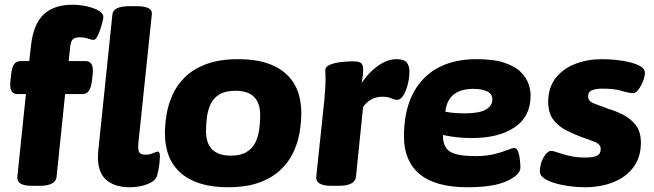

<svg xmlns="http://www.w3.org/2000/svg" viewBox="-20 -780 2753 808"><path d="M117 2Q80 2 65.5 -8Q51 -18 53 -36L89 -384H53Q17 -384 24 -440L27 -468Q30 -497 39.5 -510Q49 -523 68 -523H103L111 -592Q121 -679 164 -719.5Q207 -760 285 -760Q317 -760 347 -753Q377 -746 396 -734.5Q415 -723 415 -709Q415 -702 411 -686.5Q407 -671 401 -653.5Q395 -636 388 -624Q381 -612 374 -612Q366 -612 350.5 -617.5Q335 -623 314 -623Q295 -623 286 -614Q277 -605 275 -579L269 -523H340Q376 -523 370 -468L367 -439Q363 -410 353.5 -397Q344 -384 326 -384H254L218 -35Q214 2 145 2ZM526 8Q456 8 420.5 -29.5Q385 -67 394 -150L453 -719Q456 -754 526 -754H554Q623 -754 619 -720L562 -175Q560 -151 565.5 -140Q571 -129 593 -129Q610 -129 624.5 -135.5Q639 -142 644 -142Q653 -142 653 -123Q653 -113 650.5 -89Q648 -65 641 -41Q635 -19 601.5 -5.5Q568 8 526 8Z M939 8Q811 8 742.5 -50.5Q674 -109 674 -220Q674 -254 680.5 -295.5Q687 -337 705 -378.5Q723 -420 757.5 -454.5Q792 -489 847.5 -510Q903 -531 984 -531Q1112 -531 1180 -472.5Q1248 -414 1248 -304Q1248 -267 1241 -224Q1234 -181 1215 -140Q1196 -99 1161 -65.5Q1126 -32 1071.5 -12Q1017 8 939 8ZM952 -125Q993 -125 1018 -140.5Q1043 -156 1055 -181Q1067 -206 1071 -236Q1075 -266 1075 -295Q1075 -398 971 -398Q929 -398 904 -383Q879 -368 867 -343Q855 -318 851 -288Q847 -258 847 -228Q847 -125 952 -125Z M1376 2Q1307 2 1311 -37L1345 -360Q1347 -383 1348.5 -406Q1350 -429 1350 -446Q1350 -458 1349.5 -466.5Q1349 -475 1349 -484Q1349 -500 1369.5 -508Q1390 -516 1417 -519Q1444 -522 1464 -522Q1484 -522 1495 -517.5Q1506 -513 1508 -494Q1510 -475 1502 -431Q1531 -475 1570.5 -503Q1610 -531 1649 -531Q1681 -531 1692 -516.5Q1703 -502 1703 -481Q1703 -453 1696 -425Q1689 -397 1677.5 -378.5Q1666 -360 1652 -360Q1640 -360 1626 -366.5Q1612 -373 1588 -373Q1562 -373 1541 -360.5Q1520 -348 1508 -330L1478 -36Q1474 2 1404 2Z M1947 8Q1813 8 1746.5 -47Q1680 -102 1680 -205Q1680 -361 1760 -446Q1840 -531 1986 -531Q2059 -531 2104 -515.5Q2149 -500 2172.5 -476Q2196 -452 2204.5 -426Q2213 -400 2213 -379Q2213 -289 2145.5 -244Q2078 -199 1966 -199Q1931 -199 1901 -202.5Q1871 -206 1844 -212Q1844 -160 1874.5 -141.5Q1905 -123 1980 -123Q2026 -123 2060 -131.5Q2094 -140 2115 -148.5Q2136 -157 2144 -157Q2155 -157 2160.5 -142Q2166 -127 2168 -107.5Q2170 -88 2170 -74Q2170 -45 2114 -18.5Q2058 8 1947 8ZM1937 -303Q1997 -303 2024.5 -319Q2052 -335 2052 -361Q2052 -385 2030 -395.5Q2008 -406 1972 -406Q1865 -406 1854 -310Q1872 -306 1894.5 -304.5Q1917 -303 1937 -303Z M2441 8Q2409 8 2376 3.5Q2343 -1 2314.5 -9.5Q2286 -18 2268.5 -30.5Q2251 -43 2252 -60Q2253 -95 2269 -120Q2285 -145 2298 -145Q2308 -145 2328 -138Q2348 -131 2377 -124Q2406 -117 2444 -117Q2475 -117 2491.5 -124.5Q2508 -132 2508 -153Q2508 -172 2486 -181.5Q2464 -191 2428 -203Q2395 -215 2362 -232Q2329 -249 2308 -277Q2287 -305 2287 -351Q2287 -411 2318 -451Q2349 -491 2400.5 -511Q2452 -531 2513 -531Q2540 -531 2571 -528Q2602 -525 2630.5 -518Q2659 -511 2677 -500Q2695 -489 2694 -472Q2693 -455 2685 -435.5Q2677 -416 2666 -402Q2655 -388 2645 -388Q2627 -388 2596.5 -397.5Q2566 -407 2516 -407Q2489 -407 2472 -400.5Q2455 -394 2455 -374Q2455 -354 2480 -344.5Q2505 -335 2540 -322Q2571 -313 2602.5 -297Q2634 -281 2655.5 -253.5Q2677 -226 2677 -180Q2677 -118 2645.5 -76Q2614 -34 2560.5 -13Q2507 8 2441 8Z"/></svg>

Font: Asap Semi Expanded Semi Expanded ExtraBold
Style: Italic
Weight: 800
Width: 6
Italic angle: -6°
Designer: Pablo Cosgaya
Foundry: Omnibus-Type
Version: Version 3.001; ttfautohint (v1.8.4.7-5d5b)